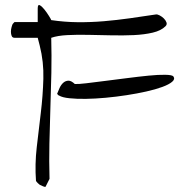

<svg xmlns="http://www.w3.org/2000/svg" viewBox="-20 -742 732 763"><path d="M137.7 -7.8Q135.7 -8.8 129.9 -14.6Q124 -20.5 123 -23.4Q118.2 -88.9 126 -156.7Q133.8 -224.6 142.1 -293Q150.4 -361.3 152.3 -428.7Q154.3 -496.1 137.7 -561.5L129.9 -591.8H38.1Q29.3 -591.8 26.4 -599.1Q23.4 -606.4 23.4 -615.7Q23.4 -625 25.9 -633.8Q28.3 -642.6 30.3 -646.5Q32.2 -648.4 34.7 -651.4Q37.1 -654.3 38.1 -654.3H129.9V-708Q129.9 -725.6 138.2 -721.2Q146.5 -716.8 156.2 -704.6Q166 -692.4 174.8 -678.2Q183.6 -664.1 183.6 -662.1Q236.3 -654.3 288.6 -653.8Q340.8 -653.3 392.6 -657.7Q444.3 -662.1 496.1 -669.4Q547.9 -676.8 599.6 -684.6Q605.5 -685.5 614.7 -680.7Q624 -675.8 631.3 -668.5Q638.7 -661.1 641.6 -652.8Q644.5 -644.5 637.7 -637.7Q620.1 -620.1 586.9 -612.3Q553.7 -604.5 511.7 -602.5Q469.7 -600.6 422.4 -601.6Q375 -602.5 330.6 -603.5Q286.1 -604.5 247.6 -602.5Q209 -600.6 183.6 -591.8Q185.5 -521.5 184.1 -451.7Q182.6 -381.8 180.2 -311.5Q177.7 -241.2 176.3 -171.4Q174.8 -101.6 176.8 -31.2L161.1 0Q160.2 2 151.4 -1.5Q142.6 -4.9 137.7 -7.8ZM214.8 -362.3Q212.9 -362.3 210.4 -365.2Q208 -368.2 207 -369.1Q210.9 -379.9 216.8 -392.6Q222.7 -405.3 231.4 -413.1Q240.2 -420.9 251.5 -421.4Q262.7 -421.9 277.3 -408.2Q290 -407.2 322.8 -411.1Q355.5 -415 397.5 -420.4Q439.5 -425.8 485.4 -431.6Q531.2 -437.5 570.3 -441.4Q609.4 -445.3 636.7 -444.8Q664.1 -444.3 668.9 -438.5Q676.8 -427.7 664.1 -417Q651.4 -406.2 625 -396.5Q598.6 -386.7 561.5 -378.4Q524.4 -370.1 483.4 -363.8Q442.4 -357.4 399.9 -353.5Q357.4 -349.6 320.8 -349.1Q284.2 -348.6 255.9 -351.6Q227.5 -354.5 214.8 -362.3Z"/></svg>

Font: Give You Glory
Style: Regular
Weight: 400
Designer: Kimberly Geswein
Foundry: Kimberly Geswein
Version: Version 1.002